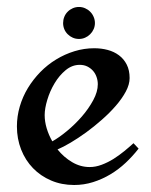

<svg xmlns="http://www.w3.org/2000/svg" viewBox="-20 -524 437 554"><path d="M379.9 -95.2Q362.8 -73.2 342.5 -54.2Q322.3 -35.2 298.6 -21Q274.9 -6.8 248.5 1.5Q222.2 9.8 193.8 9.8Q157.7 9.8 127.4 -3.2Q97.2 -16.1 75.2 -38.8Q53.2 -61.5 41 -92.5Q28.8 -123.5 28.8 -159.2Q28.8 -188.5 37.1 -216.8Q45.4 -245.1 60.5 -270Q75.7 -294.9 96.4 -316.2Q117.2 -337.4 142.1 -352.5Q167 -367.7 194.8 -376.2Q222.7 -384.8 252 -384.8Q272.5 -384.8 290.8 -379.9Q309.1 -375 323.2 -364.5Q337.4 -354 345.7 -337.6Q354 -321.3 354 -298.8Q354 -280.3 343 -259.8Q332 -239.3 314.2 -218.8Q296.4 -198.2 273.9 -178.5Q251.5 -158.7 228.3 -141.8Q205.1 -125 183.6 -112.3Q162.1 -99.6 146 -92.8Q164.1 -70.3 188 -56.2Q211.9 -42 238.8 -42Q255.9 -42 273.4 -48.6Q291 -55.2 307.4 -65.4Q323.7 -75.7 338.6 -87.9Q353.5 -100.1 365.2 -110.8ZM262.2 -280.8Q262.2 -292 258.5 -302.2Q254.9 -312.5 248 -320.1Q241.2 -327.6 231.7 -332.3Q222.2 -336.9 210 -336.9Q188 -336.9 169.4 -321.5Q150.9 -306.2 137.5 -283.7Q124 -261.2 116.5 -236.1Q108.9 -210.9 108.9 -191.9Q108.9 -173.3 114.7 -153.8Q120.6 -134.3 130.9 -116.2Q150.4 -127 173.3 -146Q196.3 -165 216.1 -187.7Q235.8 -210.4 249 -234.9Q262.2 -259.3 262.2 -280.8ZM208 -503.9Q217.3 -503.9 225.6 -500.2Q233.9 -496.6 240.2 -490.2Q246.6 -483.9 250.2 -475.3Q253.9 -466.8 253.9 -457.5Q253.9 -448.2 250.2 -439.9Q246.6 -431.6 240.2 -425.3Q233.9 -418.9 225.6 -415.3Q217.3 -411.6 208 -411.6Q198.2 -411.6 189.9 -415.3Q181.6 -418.9 175.3 -425.3Q168.9 -431.6 165.5 -439.9Q162.1 -448.2 162.1 -457.5Q162.1 -466.8 165.5 -475.3Q168.9 -483.9 175.3 -490.2Q181.6 -496.6 189.9 -500.2Q198.2 -503.9 208 -503.9Z"/></svg>

Font: Redressed
Style: Regular
Weight: 400
Designer: Astigmatic (AOETI)
Foundry: Astigmatic (AOETI)
Version: Version 1.001